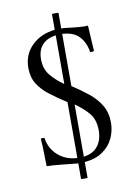

<svg xmlns="http://www.w3.org/2000/svg" viewBox="-94 -844 708 988"><g transform="rotate(-10 260.0 -350.0)"><path d="M248 82V0Q233 -1 217 -3Q201 -5 170 -8Q142 -11 119.5 -12.5Q97 -14 85 -14Q84 -45 83.5 -82Q83 -119 80 -159Q85 -160 89.5 -160Q94 -160 99 -160Q108 -101 149 -66Q190 -31 248 -28V-320Q200 -351 162 -380Q124 -409 102 -444Q80 -479 80 -528Q80 -598 127 -644Q174 -690 248 -698V-781Q266 -782 282 -781V-699Q297 -699 311.5 -697Q326 -695 345 -693Q365 -691 378 -690Q391 -689 401 -689Q403 -689 408 -689Q413 -689 420 -690L428 -555Q422 -554 417.5 -553.5Q413 -553 408 -553Q402 -587 390 -608.5Q378 -630 363 -643Q345 -658 323.5 -664Q302 -670 282 -671V-398Q327 -369 365.5 -338Q404 -307 427 -268.5Q450 -230 450 -178Q450 -135 432 -96.5Q414 -58 376.5 -32Q339 -6 282 -1V82Q266 83 248 82ZM282 -29Q332 -36 356.5 -68Q381 -100 381 -149Q381 -206 352.5 -239.5Q324 -273 282 -302ZM248 -669Q202 -663 177 -635.5Q152 -608 152 -561Q152 -511 179 -477.5Q206 -444 248 -415Z"/></g></svg>

Font: Castoro Titling
Style: Regular
Weight: 400
Version: Version 2.04